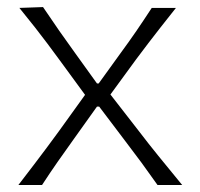

<svg xmlns="http://www.w3.org/2000/svg" viewBox="-20 -531 574 551"><path d="M32.7 0Q59.1 -34.2 78.1 -59.3Q97.2 -84.5 113.8 -106.7Q130.4 -128.9 148.9 -154.3L224.1 -258.8L152.3 -356.9Q133.3 -382.8 116.5 -405.3Q99.6 -427.7 80.6 -452.1Q61.5 -476.6 35.6 -508.3L103.5 -510.7Q129.4 -472.2 150.4 -442.1Q171.4 -412.1 195.8 -378.4L258.3 -291.5H263.2L326.7 -379.4Q351.1 -412.6 371.3 -442.1Q391.6 -471.7 415.5 -508.3H484.9Q458.5 -475.1 440.2 -451.7Q421.9 -428.2 406 -407.5Q390.1 -386.7 371.1 -361.3L296.9 -259.8L378.9 -154.3Q407.2 -117.2 434.8 -83.3Q462.4 -49.3 502.9 0H432.1Q407.7 -34.7 386.2 -64Q364.7 -93.3 337.4 -128.9L264.6 -225.1H258.3L192.4 -132.8Q166 -96.2 145.3 -66.4Q124.5 -36.6 100.6 0Z"/></svg>

Font: Pinar DS1 Light
Style: Regular
Weight: 300
Designer: Amin Abedi
Version: Version 3.000